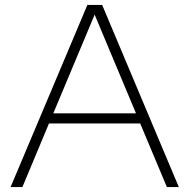

<svg xmlns="http://www.w3.org/2000/svg" viewBox="-20 -760 770 780"><path d="M658 0 549.5 -258.5H179L71 0H23L335 -740H395L706.5 0ZM196.5 -299.5H532.5L364.5 -700.5Z"/></svg>

Font: Encode Sans Expanded ExtraLight
Style: Regular
Weight: 275
Width: 7
Designer: Multiple Designers
Foundry: Impallari Type
Version: Version 2.000